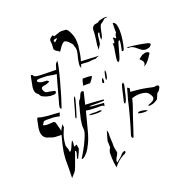

<svg xmlns="http://www.w3.org/2000/svg" viewBox="-107 -758 963 954"><g transform="rotate(-15 374.5 -281.0)"><path d="M442 -542Q444 -583 443 -590L442 -603Q442 -619 455 -627Q457 -628 463.5 -629.5Q470 -631 475 -633Q476 -634 478.5 -636.5Q481 -639 483 -640Q506 -649 519 -649Q522 -649 528 -647Q522 -645 514 -645Q509 -642 501 -633.5Q493 -625 488 -622Q484 -619 481.5 -607Q479 -595 478 -582Q476 -561 474 -557L469 -545Q469 -547 467.5 -551Q466 -555 466 -559Q466 -573 468 -581L465 -584Q458 -582 457.5 -563.5Q457 -545 457 -542L456 -529Q456 -526 449.5 -514.5Q443 -503 443 -500L442 -508V-512L441 -527ZM222 -606Q222 -618 238 -628L241 -629Q242 -629 244 -625.5Q246 -622 248 -623Q252 -624 265 -630.5Q278 -637 286 -638Q293 -639 308 -639H309Q317 -639 327 -624Q341 -603 346 -582Q350 -562 350 -545Q350 -537 348 -509L347 -496L344 -476L342 -468L366 -469Q374 -470 390 -470Q417 -470 435 -472Q433 -470 426 -467Q419 -464 415 -461Q403 -461 391 -458Q387 -457 382 -456Q377 -455 370 -455H358Q345 -455 339 -453L335 -435L330 -450V-459Q330 -469 331 -477Q332 -485 333 -491Q337 -513 337 -524Q337 -530 336 -532Q336 -537 332 -545Q328 -553 328 -557Q326 -560 322.5 -563.5Q319 -567 316 -569Q310 -576 304 -579.5Q298 -583 288 -585Q281 -582 274.5 -573.5Q268 -565 263.5 -556Q259 -547 255 -541Q243 -549 241 -549Q237 -550 232.5 -554Q228 -558 226 -562V-571Q226 -590 223 -600Q222 -602 222 -606ZM516 -434Q516 -417 522 -417Q530 -417 537 -460L545 -503Q548 -520 554 -520Q556 -520 556 -509Q556 -498 553 -474Q553 -474 552 -469Q551 -464 557 -463Q559 -463 561.5 -467Q564 -471 564 -474Q565 -478 567 -492.5Q569 -507 569 -513Q570 -519 570 -535Q570 -575 562 -596Q559 -604 552 -609Q549 -611 546.5 -611Q544 -611 544 -609Q545 -599 545.5 -585.5Q546 -572 548 -563Q548 -561 546 -558Q544 -555 544 -554Q542 -549 542 -536Q541 -534 539 -534Q537 -534 534 -537.5Q531 -541 525 -539Q526 -536 527 -532Q528 -528 528 -522Q528 -515 524 -510L518 -516Q520 -502 520 -494Q520 -485 517 -455Q516 -447 516 -434ZM257 -611Q248 -609 243 -607Q238 -605 238 -601Q238 -599 243 -592Q245 -595 250.5 -600.5Q256 -606 257 -611ZM83 -461Q83 -463 84.5 -464.5Q86 -466 88 -466Q92 -466 96 -460Q99 -455 109 -454Q119 -453 138 -454L213 -459Q215 -466 217 -480Q219 -489 223.5 -494Q228 -499 230 -501Q231 -478 216.5 -397.5Q202 -317 189 -266Q181 -266 181 -277Q181 -285 185 -303L202 -397Q208 -425 210 -438H199Q189 -438 179 -439.5Q169 -441 160 -441Q155 -440 130.5 -439Q106 -438 106 -430L108 -425Q118 -418 134.5 -418.5Q151 -419 155 -419L164 -413Q164 -410 152 -404.5Q140 -399 132 -398Q127 -397 123.5 -394Q120 -391 120 -388Q120 -376 132 -366Q137 -363 153 -363Q168 -362 175.5 -360.5Q183 -359 183 -354Q183 -349 177 -344Q171 -343 164.5 -342Q158 -341 151 -341Q133 -343 126 -345L109 -351Q105 -353 101.5 -358.5Q98 -364 96 -366Q77 -374 77 -404Q77 -411 80 -435Q83 -462 83 -461ZM589 -476Q638 -476 687 -469Q699 -466 699 -461Q699 -456 691 -448Q683 -443 667 -441Q658 -441 650 -445Q642 -449 631 -457Q623 -463 614 -467.5Q605 -472 596 -472Q592 -472 590 -471Q587 -471 584 -473Q581 -475 579 -476ZM645 -420Q647 -420 654 -423.5Q661 -427 663 -427H666Q674 -427 678.5 -424.5Q683 -422 681 -417Q670 -395 662 -384L656 -376Q648 -367 639 -362Q645 -371 645 -377Q645 -386 637 -393Q629 -400 626 -403ZM445 -394Q449 -393 449 -380Q449 -374 447 -360Q447 -359 445.5 -353.5Q444 -348 439 -346Q438 -358 440 -372Q442 -386 445 -394ZM329 -383Q336 -383 344.5 -384Q353 -385 360 -385Q362 -385 365.5 -384.5Q369 -384 373 -385L376 -380L367 -364L358 -351Q349 -351 322 -348Q324 -374 329 -383ZM424 -361Q428 -356 428 -345Q428 -339 426 -335Q424 -334 421.5 -335Q419 -336 418 -338Q418 -353 424 -361ZM266 -111Q269 -123 269 -132Q269 -141 266 -154V-163Q266 -180 267 -189L273 -230Q277 -247 279 -266Q282 -282 290 -290Q292 -293 295 -304Q298 -315 302.5 -320Q307 -325 317 -321L307 -254Q341 -256 401 -256L403 -255L402 -249Q369 -245 327 -242Q328 -239 332 -238.5Q336 -238 341 -238Q346 -238 349 -238Q384 -238 400 -239L398 -222L397 -223Q392 -228 383 -228Q377 -228 365 -226Q359 -226 347.5 -225Q336 -224 321 -224Q308 -224 303 -225Q297 -187 288 -137Q283 -105 277 -84Q271 -63 259 -37Q252 -22 240 -9Q232 0 225.5 2Q219 4 222 -2Q253 -62 266 -111ZM500 -207Q507 -218 509.5 -229Q512 -240 518 -284Q520 -294 520 -298Q520 -306 517 -313Q510 -306 509 -303Q507 -289 505 -280L498 -230Q496 -223 496 -213Q498 -212 500 -207ZM248 -200Q254 -223 261.5 -260.5Q269 -298 268 -309Q262 -303 261 -299L256 -272Q250 -236 245 -217Q245 -215 244 -210Q243 -205 244 -202.5Q245 -200 248 -200ZM487 -45Q487 -37 492 -34.5Q497 -32 498 -39Q502 -55 505 -67.5Q508 -80 510 -89L522 -140Q524 -149 531 -175Q538 -201 541 -225Q565 -236 590 -236Q616 -236 626 -227Q631 -223 637 -214Q643 -205 643 -202Q643 -192 635 -185.5Q627 -179 610 -171V-166L621 -168Q634 -170 643 -176Q657 -185 659 -189L668 -217Q675 -221 680.5 -231Q686 -241 686 -246Q686 -249 685 -250.5Q684 -252 681 -253Q679 -254 672 -254Q670 -254 665.5 -252Q661 -250 659 -251Q653 -251 635 -254Q626 -255 609.5 -256.5Q593 -258 574 -258H540L542 -274Q541 -279 530 -282L524 -249Q520 -230 519 -224Q516 -197 506 -141Q496 -85 487 -46ZM55 -220Q53 -204 53 -194Q53 -167 67 -154Q80 -143 96 -143Q106 -138 121 -138Q135 -138 143 -139L155 -140L153 -129L147 -93Q145 -80 143 -56Q142 -42 142.5 -31.5Q143 -21 143 -13Q143 -6 144 -2L147 33L150 81Q153 76 161 66.5Q169 57 173 48Q176 42 187 0Q190 -13 193.5 -24.5Q197 -36 199 -46Q206 -45 204 -33L199 -7Q199 -5 201 -4Q203 -3 204 -5L214 -32Q215 -37 217.5 -43Q220 -49 220 -52Q220 -56 218 -60Q217 -62 216.5 -65Q216 -68 216 -70L215 -74Q212 -74 203 -67L200 -70Q201 -74 201 -81Q201 -88 200 -93.5Q199 -99 198 -98Q195 -96 189 -77Q180 -47 174 -49L171 -50V-52Q171 -57 170 -59.5Q169 -62 169 -63Q167 -68 163.5 -75Q160 -82 160 -86Q160 -108 162 -123Q164 -138 171 -158L176 -174L172 -191Q170 -184 166 -176.5Q162 -169 159 -160Q154 -175 149 -187.5Q144 -200 143 -206L134 -212Q131 -212 117 -209.5Q103 -207 94 -207Q83 -207 78 -211L85 -223Q85 -231 109.5 -232Q134 -233 139 -234Q148 -234 156 -233Q164 -232 170 -231L175 -250H160L119 -249H110Q96 -249 76 -251Q70 -252 67.5 -253Q65 -254 64 -254Q62 -254 60 -251Q58 -248 58 -246ZM333 -197Q348 -197 362.5 -199Q377 -201 380 -205Q374 -208 368 -208Q363 -208 358 -206.5Q353 -205 348 -205Q317 -205 312 -199Q315 -197 333 -197ZM568 -153Q558 -153 552 -150Q551 -149 551 -144Q563 -142 574 -142Q591 -142 600 -146Q599 -148 589 -150.5Q579 -153 568 -153ZM371 63 377 87Q387 71 397.5 60Q408 49 428 35L433 34L440 25Q440 22 438 18Q426 20 419 30Q409 43 408 44Q402 49 387 64L385 59Q385 47 395 29L399 17Q399 14 394.5 -0.5Q390 -15 390 -19Q390 -31 386 -55Q385 -60 384 -70.5Q383 -81 383 -89L378 -104Q369 -59 370 -63L369 -59Q368 -56 368 -50Q368 -45 370 -34Q372 -23 372 -17Q364 -3 364 10Q366 39 371 63Z"/></g></svg>

Font: BM Euljiro oraeorae
Style: Regular
Weight: 400
Designer: Bongjin Kim; Bomjun Kim; Myungsoo Han; Hyesun Chae; Mikyoung Jeong; Wujin Sim; Minjae Kang; Suwha Jang;
Foundry: Sandoll Inc.
Version: Version 1.000;hotconv 1.0.109;makeexe 2.5.65596